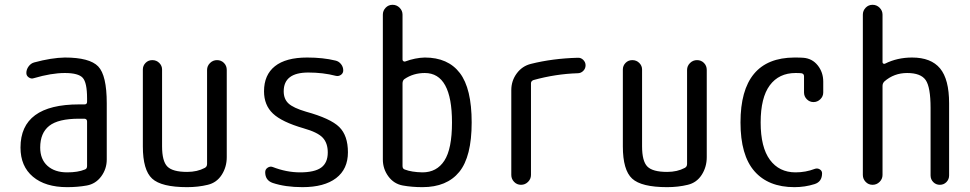

<svg xmlns="http://www.w3.org/2000/svg" viewBox="-20 -770 4040 800"><path d="M309.6 -275.4Q222.7 -275.4 185.1 -245.6Q147.5 -215.8 147.5 -155.3Q147.5 -106.4 177.7 -79.1Q208 -51.8 259.8 -51.8Q304.7 -51.8 333 -63.5Q342.8 -66.4 342.8 -78.1V-263.7Q342.8 -274.4 332 -275.4ZM259.8 9.8Q168.9 9.8 117.2 -33.7Q65.4 -77.1 65.4 -155.3Q65.4 -335 309.6 -335H332Q342.8 -335 342.8 -345.7V-360.4Q342.8 -425.8 324.7 -445.8Q306.6 -465.8 250 -465.8Q194.3 -465.8 121.1 -444.3Q110.4 -440.4 100.1 -447.3Q89.8 -454.1 89.8 -465.8Q89.8 -480.5 99.1 -493.2Q108.4 -505.9 122.1 -509.8Q194.3 -529.3 250 -530.3Q353.5 -530.3 389.2 -493.2Q424.8 -456.1 424.8 -339.8V-105.5Q424.8 -66.4 401.9 -35.2Q378.9 -3.9 341.8 2.9Q303.7 9.8 259.8 9.8Z M759.8 9.8Q652.3 9.8 613.8 -25.9Q575.2 -61.5 575.2 -160.2V-480.5Q575.2 -496.1 586.4 -507.8Q597.7 -519.5 614.7 -519.5Q631.8 -519.5 643.6 -507.8Q655.3 -496.1 655.3 -480.5V-160.2Q655.3 -98.6 677.2 -76.2Q699.2 -53.7 759.8 -53.7Q801.8 -53.7 833 -70.3Q842.8 -75.2 842.8 -86.9V-478.5Q842.8 -495.1 855 -507.3Q867.2 -519.5 884.3 -519.5Q901.4 -519.5 913.1 -507.8Q924.8 -496.1 924.8 -478.5V-115.2Q924.8 -74.2 903.8 -41.5Q882.8 -8.8 845.7 0Q805.7 9.8 759.8 9.8Z M1245.1 -235.4Q1154.3 -261.7 1117.2 -296.9Q1080.1 -332 1080.1 -389.6Q1080.1 -458 1125.5 -494.1Q1170.9 -530.3 1259.8 -530.3Q1326.2 -530.3 1377.9 -517.6Q1391.6 -514.6 1400.9 -502.9Q1410.2 -491.2 1410.2 -476.6Q1410.2 -464.8 1400.4 -458Q1390.6 -451.2 1378.9 -454.1Q1326.2 -467.8 1264.6 -467.8Q1162.1 -467.8 1162.1 -389.6Q1162.1 -357.4 1182.1 -338.9Q1202.1 -320.3 1254.9 -304.7Q1357.4 -276.4 1393.6 -240.7Q1429.7 -205.1 1429.7 -135.3Q1429.7 -65.4 1380.4 -27.8Q1331.1 9.8 1240.2 9.8Q1168.9 9.8 1116.2 -7.8Q1085 -18.6 1085 -52.7Q1085 -64.5 1095.2 -71.3Q1105.5 -78.1 1116.2 -74.2Q1173.8 -51.8 1230.5 -51.8Q1291 -51.8 1318.4 -71.8Q1345.7 -91.8 1345.7 -134.8Q1345.7 -173.8 1324.7 -196.3Q1303.7 -218.8 1245.1 -235.4Z M1657.2 -421.9V-78.1Q1657.2 -66.4 1667 -63.5Q1695.3 -52.7 1740.2 -51.8Q1799.8 -51.8 1831.5 -100.6Q1863.3 -149.4 1863.3 -259.8Q1863.3 -465.8 1750 -465.8Q1702.1 -465.8 1665 -440.4Q1657.2 -434.6 1657.2 -421.9ZM1658.2 2.9Q1621.1 -3.9 1598.1 -35.2Q1575.2 -66.4 1575.2 -105.5V-709Q1575.2 -725.6 1586.9 -737.8Q1598.6 -750 1615.7 -750Q1632.8 -750 1645 -737.8Q1657.2 -725.6 1657.2 -709V-521.5Q1657.2 -517.6 1660.6 -515.1Q1664.1 -512.7 1668 -513.7Q1710 -529.3 1750 -530.3Q1846.7 -530.3 1896 -465.8Q1945.3 -401.4 1945.3 -259.8Q1945.3 -117.2 1893.6 -53.7Q1841.8 9.8 1740.2 9.8Q1696.3 9.8 1658.2 2.9Z M2110.4 -41V-394.5Q2110.4 -433.6 2133.3 -464.4Q2156.2 -495.1 2192.4 -503.9Q2282.2 -526.4 2386.7 -529.3Q2400.4 -530.3 2410.2 -520.5Q2419.9 -510.7 2419.9 -498Q2419.9 -484.4 2410.2 -474.6Q2400.4 -464.8 2386.7 -464.8Q2294.9 -461.9 2203.1 -436.5Q2192.4 -432.6 2192.4 -422.9V-41Q2192.4 -24.4 2180.2 -12.2Q2168 0 2150.9 0Q2133.8 0 2122.1 -12.2Q2110.4 -24.4 2110.4 -41Z M2759.8 9.8Q2652.3 9.8 2613.8 -25.9Q2575.2 -61.5 2575.2 -160.2V-480.5Q2575.2 -496.1 2586.4 -507.8Q2597.7 -519.5 2614.7 -519.5Q2631.8 -519.5 2643.6 -507.8Q2655.3 -496.1 2655.3 -480.5V-160.2Q2655.3 -98.6 2677.2 -76.2Q2699.2 -53.7 2759.8 -53.7Q2801.8 -53.7 2833 -70.3Q2842.8 -75.2 2842.8 -86.9V-478.5Q2842.8 -495.1 2855 -507.3Q2867.2 -519.5 2884.3 -519.5Q2901.4 -519.5 2913.1 -507.8Q2924.8 -496.1 2924.8 -478.5V-115.2Q2924.8 -74.2 2903.8 -41.5Q2882.8 -8.8 2845.7 0Q2805.7 9.8 2759.8 9.8Z M3290 9.8Q3181.6 9.8 3123.5 -56.6Q3065.4 -123 3065.4 -259.8Q3065.4 -529.3 3290 -530.3Q3315.4 -530.3 3327.1 -529.3Q3364.3 -526.4 3387.2 -497.6Q3410.2 -468.8 3410.2 -429.7V-384.8Q3410.2 -368.2 3397.9 -356.4Q3385.7 -344.7 3369.6 -344.7Q3353.5 -344.7 3341.8 -356.4Q3330.1 -368.2 3330.1 -384.8V-452.1Q3330.1 -462.9 3319.3 -464.8Q3311.5 -465.8 3294.9 -465.8Q3225.6 -465.8 3187.5 -414.6Q3149.4 -363.3 3149.4 -259.8Q3149.4 -156.2 3188 -104Q3226.6 -51.8 3294.9 -51.8Q3336.9 -51.8 3375 -66.4Q3385.7 -70.3 3395.5 -64.5Q3405.3 -58.6 3405.3 -47.9Q3405.3 -12.7 3374 -2.9Q3334 9.8 3290 9.8Z M3575.2 -41V-709Q3575.2 -725.6 3586.9 -737.8Q3598.6 -750 3615.7 -750Q3632.8 -750 3645 -737.8Q3657.2 -725.6 3657.2 -709V-510.7Q3657.2 -506.8 3660.6 -504.9Q3664.1 -502.9 3668 -504.9Q3718.8 -530.3 3780.3 -530.3Q3859.4 -530.3 3897 -484.9Q3934.6 -439.5 3934.6 -339.8V-39.1Q3934.6 -22.5 3923.3 -11.2Q3912.1 0 3896 0Q3879.9 0 3868.7 -11.2Q3857.4 -22.5 3857.4 -39.1V-320.3Q3857.4 -407.2 3836.9 -436.5Q3816.4 -465.8 3759.8 -465.8Q3705.1 -465.8 3665 -430.7Q3657.2 -422.9 3657.2 -412.1V-41Q3657.2 -24.4 3645 -12.2Q3632.8 0 3615.7 0Q3598.6 0 3586.9 -12.2Q3575.2 -24.4 3575.2 -41Z"/></svg>

Font: Rounded-X Mgen+ 1mn regular
Style: Regular
Weight: 400
Designer: [Source Han Sans]
Ryoko NISHIZUKA  (kana & ideographs); Paul D. Hunt (Latin, Greek & Cyrillic); Wenlong ZHANG  (bopomofo
Version: Version 1.059.20150602